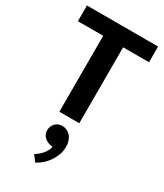

<svg xmlns="http://www.w3.org/2000/svg" viewBox="-234 -720 977 1143"><g transform="rotate(30 254.0 -148.0)"><path d="M499 -630V-522H321V0H184V-522H10V-630ZM235 198Q211 193 193.5 175.5Q176 158 176 131Q176 105 194 84.5Q212 64 244 64Q257 64 271 69.5Q285 75 296.5 86.5Q308 98 315.5 117Q323 136 323 163Q323 191 313.5 217Q304 243 288.5 265.5Q273 288 253 305.5Q233 323 211 334L180 293Q206 278 227 253.5Q248 229 253 201Z"/></g></svg>

Font: Ek Mukta
Style: Bold
Weight: 700
Designer: Girish Dalvi and Yashodeep Gholap
Foundry: Ek Type
Version: Version 2.538;PS 1.002;hotconv 16.6.51;makeotf.lib2.5.65220;